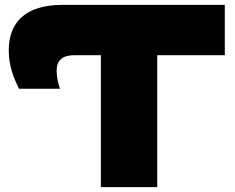

<svg xmlns="http://www.w3.org/2000/svg" viewBox="-20 -770 965 790"><path d="M395 0H627V-543H905V-750H238C83 -750 16 -677 16 -562C16 -497 38 -446 58 -405H227C220 -424 213 -451 213 -479C213 -522 237 -543 287 -543H395Z"/></svg>

Font: Bounded ExtBd
Style: Regular
Weight: 800
Designer: Vlad Churkin
Version: Version 3.0